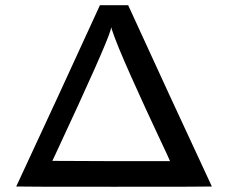

<svg xmlns="http://www.w3.org/2000/svg" viewBox="-20 -714 873 734"><path d="M203 -348 362 -694H470L629 -348Q789 -2 790 -1Q790 0 416 0Q42 0 42 -1Q43 -2 203 -348ZM630 -98Q630 -100 583.5 -198.5Q537 -297 481 -422Q425 -547 407 -603L405 -610L403 -600Q388 -544 191 -122L180 -99L405 -98Z"/></svg>

Font: MathJax_SansSerif
Style: Regular
Weight: 400
Version: Version 1.1